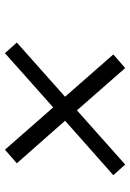

<svg xmlns="http://www.w3.org/2000/svg" viewBox="105 -698 526 776"><g transform="rotate(90 368.0 -310.0)"><path d="M688 -505 468 -310 640 -115 585 -67 414 -262 195 -67 152 -115 371 -310 200 -505 255 -553 426 -358 645 -553Z"/></g></svg>

Font: Orkney
Style: Italic
Weight: 400
Italic angle: -7°
Designer: Samuel Oakes and Alfredo Marco Pradil
Foundry: Alfredo Marco Pradil
Version: 1.0; ttfautohint (v1.5)